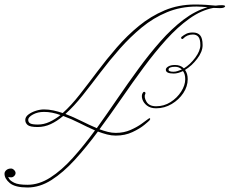

<svg xmlns="http://www.w3.org/2000/svg" viewBox="-190 -554 1018 851"><path d="M793 -531Q808 -531 808 -526Q805 -518 785 -518Q774 -518 756 -519Q702 -509 649.5 -471.5Q597 -434 546.5 -378Q496 -322 446.5 -255Q397 -188 348.5 -117.5Q300 -47 251 19Q270 26 288 30.5Q306 35 323 35Q359 35 388.5 22Q418 9 438.5 -6Q459 -21 467 -27Q473 -32 475 -29Q477 -26 473 -21Q471 -18 450.5 -1Q430 16 397 31.5Q364 47 323 47Q304 47 284.5 42Q265 37 244 29Q193 98 141.5 154.5Q90 211 38 244Q-14 277 -68 277Q-123 277 -146.5 257.5Q-170 238 -170 216Q-170 207 -162 200Q-154 193 -141 193Q-134 193 -127.5 199.5Q-121 206 -121 213Q-121 220 -127 226Q-133 232 -140 232Q-148 232 -151 231Q-154 230 -154 230Q-154 230 -149.5 238.5Q-145 247 -127 256Q-109 265 -68 265Q-17 265 33 233Q83 201 132.5 146Q182 91 231 24Q197 9 161.5 -9Q126 -27 90 -40Q63 -17 35 -4Q7 9 -23 9Q-57 9 -67.5 0Q-78 -9 -78 -22Q-78 -36 -64 -46.5Q-50 -57 -31 -63Q-12 -69 5 -69Q26 -69 46.5 -64.5Q67 -60 88 -53Q125 -86 163 -134.5Q201 -183 241.5 -237Q282 -291 327.5 -343.5Q373 -396 425.5 -439Q478 -482 539.5 -508Q601 -534 674 -534Q702 -534 723.5 -532.5Q745 -531 766 -529Q780 -531 793 -531ZM682 -525Q611 -525 550.5 -500Q490 -475 438.5 -432.5Q387 -390 341.5 -338.5Q296 -287 255.5 -233.5Q215 -180 176.5 -131.5Q138 -83 100 -49Q136 -35 171 -17.5Q206 0 239 14Q284 -49 330.5 -117Q377 -185 424.5 -250Q472 -315 521.5 -371Q571 -427 623 -466.5Q675 -506 730 -522Q718 -523 705.5 -524Q693 -525 682 -525ZM665 -410Q686 -410 697 -397.5Q708 -385 708 -354Q708 -325 684 -293.5Q660 -262 630 -244Q642 -228 642 -203Q642 -171 622.5 -141.5Q603 -112 571 -93Q539 -74 502 -74Q477 -74 461.5 -86Q446 -98 441 -114Q436 -130 442 -141Q445 -147 449 -147Q452 -147 454 -144Q456 -141 454 -138Q447 -124 459 -103.5Q471 -83 502 -83Q537 -83 566 -101.5Q595 -120 613 -148Q631 -176 631 -203Q631 -226 621 -239Q599 -228 580 -228Q545 -228 545 -245Q545 -253 556 -259.5Q567 -266 586 -266Q610 -266 625 -251Q653 -268 675.5 -298.5Q698 -329 698 -354Q698 -380 689.5 -390.5Q681 -401 665 -401Q639 -401 622 -383Q620 -381 618 -381Q614 -381 613 -385Q612 -389 615 -391Q625 -399 636 -404.5Q647 -410 665 -410ZM579 -236Q588 -236 597 -239Q606 -242 616 -246Q604 -258 586 -258Q557 -258 557 -245Q557 -236 579 -236ZM-65 -23Q-65 -12 -56 -7Q-47 -2 -22 -2Q4 -2 29 -13.5Q54 -25 78 -44Q59 -51 41 -54.5Q23 -58 5 -58Q-23 -58 -44 -46.5Q-65 -35 -65 -23Z"/></svg>

Font: Kapakana Light
Style: Regular
Weight: 300
Designer: Kyosuke Nagai
Version: Version 1.000